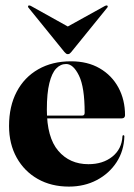

<svg xmlns="http://www.w3.org/2000/svg" viewBox="-20 -681 498 711"><path d="M443 -254Q443 -249 439.8 -245.8Q436.5 -242.5 429.5 -242.5H118.5V-253H284.5Q293.5 -253 293.5 -263.5Q293.5 -358 272.5 -401Q251.5 -444 225 -444Q204 -444 188 -427.2Q172 -410.5 162.8 -373.2Q153.5 -336 153.5 -275Q153.5 -172 195.8 -122.5Q238 -73 307.5 -73Q361 -73 396 -101Q431 -129 433.5 -176.5Q434 -179 435 -179.8Q436 -180.5 436.5 -180.5Q438 -180.5 439.2 -179.5Q440.5 -178.5 440.5 -175.5Q439 -122.5 411.8 -80.5Q384.5 -38.5 338.5 -14.2Q292.5 10 235 10Q170 10 120 -18.2Q70 -46.5 41.8 -97.2Q13.5 -148 13.5 -214.5Q13.5 -287.5 41.8 -341.2Q70 -395 121.8 -424.5Q173.5 -454 243 -454Q304.5 -454 349.2 -428Q394 -402 418.5 -356.8Q443 -311.5 443 -254ZM269.5 -561.5 93.5 -659.5Q91 -660.5 88.8 -660.8Q86.5 -661 85 -660Q84 -659 83.8 -657Q83.5 -655 85.5 -652.5L218.5 -488.5Q222 -484.5 224.8 -482.5Q227.5 -480.5 231 -480.5Q235.5 -480.5 238 -482.5Q240.5 -484.5 244 -488.5L377 -652.5Q379 -655 379 -657Q379 -659 377.5 -660Q376.5 -661 374.2 -660.8Q372 -660.5 369.5 -659.5L192.5 -561.5Z"/></svg>

Font: Fraunces 120pt
Style: Bold
Weight: 700
Version: Version 1.000;[b76b70a41]